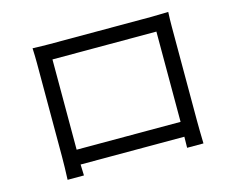

<svg xmlns="http://www.w3.org/2000/svg" viewBox="-97 -827 1194 976"><g transform="rotate(-15 500.0 -339.0)"><path d="M146 -685Q201 -683 235 -683Q316 -683 772 -683Q805 -683 860 -685Q858 -645 858 -607Q858 -538 858 -114Q858 -66 860 7H774L775 -51H229L231 7H145Q148 -63 148 -115Q148 -177 148 -607Q148 -642 146 -685ZM229 -129H776V-604H229Z"/></g></svg>

Font: Gothic Nguyen
Style: Regular
Weight: 400
Designer: MORI Takayuki
Version: Version 1.220;July 21, 2023;FontCreator 14.0.0.2814 64-bit